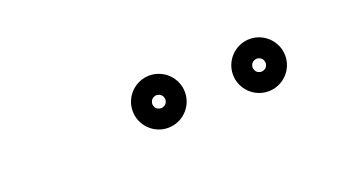

<svg xmlns="http://www.w3.org/2000/svg" viewBox="-25 -706 605 331"><g transform="rotate(-20 277.0 -541.0)"><path d="M422.5 -549.4C426.3 -553.2 432.1 -553 431 -553C429.9 -553 435.7 -553.2 439.5 -549.4C443.3 -545.6 443 -539.9 443 -541C443 -542 443.3 -536.3 439.5 -532.5C435.7 -528.7 429.9 -529 431 -529C432.1 -529 426.3 -528.7 422.5 -532.5C418.7 -536.3 419 -542 419 -541C419 -539.9 418.7 -545.6 422.5 -549.4ZM383 -541C383 -514.5 404.6 -493 431 -493C457.4 -493 479 -514.5 479 -541C479 -567.4 457.4 -589 431 -589C404.6 -589 383 -567.4 383 -541ZM238.5 -549.4C242.3 -553.2 248.1 -553 247 -553C245.9 -553 251.7 -553.2 255.5 -549.4C259.3 -545.6 259 -539.9 259 -541C259 -542 259.3 -536.3 255.5 -532.5C251.7 -528.7 245.9 -529 247 -529C248.1 -529 242.3 -528.7 238.5 -532.5C234.7 -536.3 235 -542 235 -541C235 -539.9 234.7 -545.6 238.5 -549.4ZM199 -541C199 -514.5 220.6 -493 247 -493C273.4 -493 295 -514.5 295 -541C295 -567.4 273.4 -589 247 -589C220.6 -589 199 -567.4 199 -541Z"/></g></svg>

Font: FRB American Cursive
Style: Bold Italic
Weight: 700
Italic angle: -25°
Version: Version 2.0;Modular Font Editor K font №1